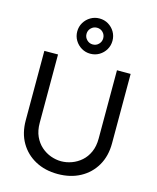

<svg xmlns="http://www.w3.org/2000/svg" viewBox="-145 -1109 998 1221"><g transform="rotate(15 354.0 -498.0)"><path d="M356 -777.5Q324.5 -777.5 298 -793.2Q271.5 -809 255.8 -835.2Q240 -861.5 240 -893.5Q240 -925.5 255.8 -951.8Q271.5 -978 298 -993.8Q324.5 -1009.5 356 -1009.5Q388.5 -1009.5 414.8 -993.8Q441 -978 456.5 -951.8Q472 -925.5 472 -893.5Q472 -861.5 456.5 -835.2Q441 -809 414.8 -793.2Q388.5 -777.5 356 -777.5ZM356 -838.5Q379.5 -838.5 395.2 -854.8Q411 -871 411 -893.5Q411 -916.5 395.2 -932.5Q379.5 -948.5 356 -948.5Q333.5 -948.5 317.2 -932.5Q301 -916.5 301 -893.5Q301 -871 317.2 -854.8Q333.5 -838.5 356 -838.5ZM354 15Q270.5 15 206.5 -19.5Q142.5 -54 106.2 -116.2Q70 -178.5 70 -262.5V-719.5L160 -720V-270Q160 -219 177.2 -181.2Q194.5 -143.5 223 -118.5Q251.5 -93.5 285.8 -81.2Q320 -69 354 -69Q388.5 -69 423 -81.5Q457.5 -94 485.8 -118.8Q514 -143.5 531 -181.5Q548 -219.5 548 -270V-720H638V-262.5Q638 -179 601.8 -116.5Q565.5 -54 501.5 -19.5Q437.5 15 354 15Z"/></g></svg>

Font: Cns Manrope Med
Style: Regular
Weight: 500
Designer: Mikhail Sharanda
Foundry: Mikhail Sharanda
Version: Version 4.504